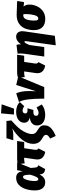

<svg xmlns="http://www.w3.org/2000/svg" viewBox="1311 -2202 1118 3780"><g transform="rotate(-90 1870.0 -312.0)"><path d="M387 -420 410 -534H562L453 -264L462 -172Q465 -146 476.5 -134Q488 -122 508 -119L431 19Q383 13 357.5 -10Q332 -33 328 -76L326 -92Q296 -34 258.5 -7.5Q221 19 169 19Q96 19 53.5 -33.5Q11 -86 11 -186Q11 -276 36.5 -359.5Q62 -443 118 -498Q174 -553 260 -553Q320 -553 351.5 -518.5Q383 -484 387 -420ZM196 -193Q196 -152 205 -134Q214 -116 232 -116Q277 -116 321 -277Q319 -357 309 -387.5Q299 -418 276 -418Q251 -418 232.5 -378.5Q214 -339 205 -285.5Q196 -232 196 -193Z M812 -190Q810 -172 810 -165Q810 -147 816.5 -135.5Q823 -124 838 -115L771 19Q700 7 660 -31.5Q620 -70 620 -137Q620 -153 623 -171L655 -395H622Q580 -395 544 -383L528 -515Q574 -534 628 -534H984L964 -395H842Z M1032 116Q1069 95 1087 76.5Q1105 58 1105 34Q1105 15 1092.5 1Q1080 -13 1051 -30Q1006 -56 980.5 -79.5Q955 -103 941.5 -136.5Q928 -170 928 -220Q928 -431 1231 -630Q1176 -610 1117 -610H999L1039 -744H1378L1389 -647Q1231 -512 1176 -412Q1121 -312 1121 -243Q1121 -202 1138.5 -178Q1156 -154 1202 -128Q1249 -101 1271 -72.5Q1293 -44 1293 3Q1293 75 1241.5 128.5Q1190 182 1083 226Z M1290 -142Q1290 -204 1332.5 -241.5Q1375 -279 1449 -284Q1344 -307 1344 -395Q1344 -469 1404 -511Q1464 -553 1560 -553Q1616 -553 1665.5 -535.5Q1715 -518 1751 -480L1668 -393Q1626 -426 1581 -426Q1556 -426 1541.5 -412Q1527 -398 1527 -375Q1527 -330 1577 -330H1629L1595 -214H1547Q1513 -214 1496.5 -199Q1480 -184 1480 -159Q1480 -112 1538 -112Q1563 -112 1587.5 -121.5Q1612 -131 1645 -151L1704 -49Q1666 -17 1611.5 1Q1557 19 1496 19Q1404 19 1347 -23Q1290 -65 1290 -142ZM1528 -851 1706 -838 1622 -596H1505Z M1968 -283Q1968 -235 1963 -162L2087 -552L2257 -511L2045 0H1818V-34Q1818 -202 1802 -322.5Q1786 -443 1751 -497L1922 -552Q1968 -465 1968 -283Z M2511 -190Q2509 -172 2509 -165Q2509 -147 2515.5 -135.5Q2522 -124 2537 -115L2470 19Q2399 7 2359 -31.5Q2319 -70 2319 -137Q2319 -153 2322 -171L2354 -395H2321Q2279 -395 2243 -383L2227 -515Q2273 -534 2327 -534H2683L2663 -395H2541Z M2949 -352Q2950 -359 2950 -369Q2950 -390 2937 -390Q2925 -390 2911.5 -369Q2898 -348 2874 -292L2833 0H2647L2702 -395Q2707 -437 2707 -466Q2707 -493 2703 -525L2877 -546Q2884 -527 2886 -508Q2888 -489 2887 -457Q2918 -504 2956.5 -528.5Q2995 -553 3038 -553Q3089 -553 3117.5 -520.5Q3146 -488 3146 -430Q3146 -413 3143 -393L3055 209L2868 227Z M3167 -202Q3167 -287 3193.5 -363.5Q3220 -440 3287.5 -491.5Q3355 -543 3471 -543Q3543 -543 3701 -535L3740 -533L3718 -397L3631 -407Q3670 -363 3670 -294Q3670 -221 3639 -148.5Q3608 -76 3543 -28Q3478 20 3384 20Q3282 20 3224.5 -36.5Q3167 -93 3167 -202ZM3483 -357Q3483 -395 3477 -413H3457Q3355 -414 3355 -187Q3355 -149 3365 -133Q3375 -117 3396 -117Q3442 -117 3462.5 -195.5Q3483 -274 3483 -357Z"/></g></svg>

Font: Fira Sans Condensed Black
Style: Italic
Weight: 900
Width: 3
Italic angle: -8°
Designer: Carrois Corporate & Edenspiekermann AG
Foundry: Carrois Corporate GbR & Edenspiekermann AG
Version: Version 4.203